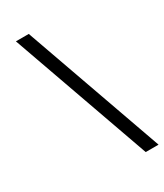

<svg xmlns="http://www.w3.org/2000/svg" viewBox="-205 -759 842 986"><g transform="rotate(-30 216.0 -266.0)"><path d="M431.6 147H355.5L62.5 -678.7H138.7Z"/></g></svg>

Font: Meera Inimai
Style: Regular
Weight: 400
Version: 2.0.0+20160526